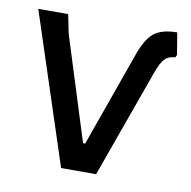

<svg xmlns="http://www.w3.org/2000/svg" viewBox="-63 -569 628 632"><g transform="rotate(10 250.5 -253.0)"><path d="M181 0 16 -503H116L129 -439L238 -93H245L355 -402Q375 -462 401.5 -484Q428 -506 480 -506L492 -433L488 -424Q466 -423 453.5 -410.5Q441 -398 428 -362L298 0Z"/></g></svg>

Font: Alegreya Sans SC Medium
Style: Regular
Weight: 500
Designer: Juan Pablo del Peral
Foundry: Huerta Tipografica
Version: Version 2.001;PS 002.001;hotconv 1.0.88;makeotf.lib2.5.64775